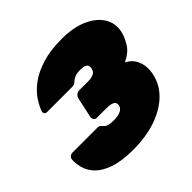

<svg xmlns="http://www.w3.org/2000/svg" viewBox="-178 -885 1071 1071"><g transform="rotate(-45 357.0 -350.0)"><path d="M293 10Q203 10 146 -9.5Q89 -29 59 -60Q29 -91 19 -127.5Q9 -164 12 -197Q14 -206 22 -212.5Q30 -219 39 -219H235Q249 -219 255 -214.5Q261 -210 266 -203Q274 -193 288 -188Q302 -183 329 -183Q356 -183 372.5 -187.5Q389 -192 398 -200.5Q407 -209 410 -221Q415 -242 399 -251Q383 -260 348 -260H273Q262 -260 256 -269Q250 -278 252 -289L278 -409Q280 -420 290 -429Q300 -438 311 -438H386Q411 -438 427.5 -446.5Q444 -455 448 -474Q451 -485 448 -494.5Q445 -504 433.5 -509.5Q422 -515 399 -515Q369 -515 353.5 -507.5Q338 -500 333 -495Q325 -487 318 -483Q311 -479 297 -479H99Q90 -479 85 -485.5Q80 -492 82 -501Q93 -534 117.5 -570.5Q142 -607 185 -638.5Q228 -670 292.5 -690Q357 -710 447 -710Q538 -710 601 -682Q664 -654 693.5 -607Q723 -560 710 -501Q703 -470 680.5 -432Q658 -394 604 -368Q639 -349 654 -321.5Q669 -294 671 -264.5Q673 -235 667 -209Q653 -143 603 -94Q553 -45 473.5 -17.5Q394 10 293 10Z"/></g></svg>

Font: Rubik Black
Style: Italic
Weight: 900
Italic angle: -12°
Designer: Hubert and Fischer
Foundry: Hubert and Fischer
Version: Version 2.300;gftools[0.9.30]